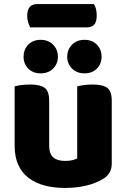

<svg xmlns="http://www.w3.org/2000/svg" viewBox="-20 -909 622 945"><path d="M128 -774Q124 -783 119 -798Q114 -813 114 -829Q114 -862 127 -875.5Q140 -889 163 -889H442Q449 -879 452.5 -864.5Q456 -850 456 -833Q456 -800 443 -787Q430 -774 407 -774ZM52 -484Q63 -487 83.5 -490Q104 -493 128 -493Q178 -493 200 -476.5Q222 -460 222 -413V-193Q222 -152 242 -134.5Q262 -117 300 -117Q323 -117 337.5 -121Q352 -125 360 -129V-484Q371 -487 391.5 -490Q412 -493 436 -493Q486 -493 508 -476.5Q530 -460 530 -413V-104Q530 -54 488 -29Q453 -7 404.5 4.5Q356 16 299 16Q245 16 199.5 4Q154 -8 121 -33Q88 -58 70 -97.5Q52 -137 52 -193ZM265 -630Q265 -595 241.5 -571.5Q218 -548 180 -548Q142 -548 119 -571.5Q96 -595 96 -630Q96 -665 119 -689Q142 -713 180 -713Q218 -713 241.5 -689Q265 -665 265 -630ZM480 -630Q480 -595 457 -571.5Q434 -548 396 -548Q358 -548 334.5 -571.5Q311 -595 311 -630Q311 -665 334.5 -689Q358 -713 396 -713Q434 -713 457 -689Q480 -665 480 -630Z"/></svg>

Font: Baloo Da 2 ExtraBold
Style: Regular
Weight: 800
Designer: Noopur Datye, Sulekha Rajkumar and Ek Type
Foundry: Ek Type
Version: Version 1.640;hotconv 1.0.111;makeotfexe 2.5.65597; ttfautoh